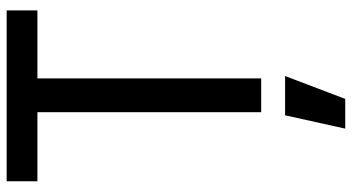

<svg xmlns="http://www.w3.org/2000/svg" viewBox="-254 -530 1031 562"><g transform="rotate(-90 261.0 -249.5)"><path d="M213 0H312V-655H511V-745H11V-655H213ZM165 246H252L319 70H204Z"/></g></svg>

Font: Mluvka Medium
Style: Regular
Weight: 500
Designer: Modified by Jiří Krblich, Original typeface by Gumpita Rahayu
Foundry: Gumpita Rahayu & Jiří Krblich
Version: Version 2.000;Glyphs 3.1.1 (3134)